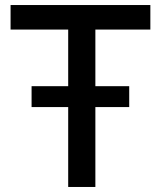

<svg xmlns="http://www.w3.org/2000/svg" viewBox="-20 -743 640 763"><path d="M105.5 -317.5V-400.5H493.5V-317.5ZM251 0V-625.5H22V-723H577.5V-625.5H359V0Z"/></svg>

Font: Public Sans Thin Medium
Style: Regular
Weight: 500
Version: Version 2.001